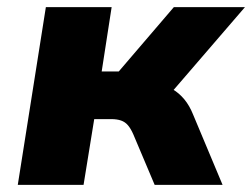

<svg xmlns="http://www.w3.org/2000/svg" viewBox="-20 -520 709 540"><path d="M30 0 109 -500H294L266 -319H314L469 -500H669L445 -240L422 -283Q447 -280 465.5 -269Q484 -258 498.5 -240.5Q513 -223 523 -198L606 0H415L355 -142Q348 -158 340 -167.5Q332 -177 320.5 -181Q309 -185 293 -185H245L215 0Z"/></svg>

Font: Nunito Sans 9pt Black
Style: Italic
Weight: 900
Italic angle: -9°
Version: Version 3.101;gftools[0.9.27]